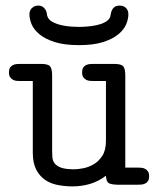

<svg xmlns="http://www.w3.org/2000/svg" viewBox="-20 -659 565 685"><path d="M85 -608Q85 -622 94 -630.5Q103 -639 116 -639Q127 -639 133.5 -634Q140 -629 143 -623Q146 -617 147 -611.5Q148 -606 148 -604Q152 -589 167 -581Q182 -573 200 -569Q218 -565 235 -564Q252 -563 261 -563Q275 -563 292.5 -564.5Q310 -566 326 -569.5Q342 -573 355 -580Q368 -587 373 -598Q374 -601 375 -608Q376 -615 379 -622Q382 -629 388.5 -634Q395 -639 407 -639Q421 -639 429.5 -630.5Q438 -622 438 -608Q438 -591 430 -572Q422 -553 402 -536.5Q382 -520 348 -509Q314 -498 262 -498Q209 -498 175 -509Q141 -520 121 -536.5Q101 -553 93 -572Q85 -591 85 -608ZM12 -400Q12 -412 16 -418Q20 -424 26.5 -427Q33 -430 40 -430.5Q47 -431 53 -431H126Q152 -431 159 -422Q166 -413 166 -390V-120Q166 -108 167 -96.5Q168 -85 175.5 -75.5Q183 -66 199 -60.5Q215 -55 245 -55Q257 -55 276 -58.5Q295 -62 313.5 -72.5Q332 -83 345 -103Q358 -123 358 -157V-370H313Q308 -370 301 -370.5Q294 -371 288 -374Q282 -377 277.5 -383Q273 -389 273 -400Q273 -412 277 -418Q281 -424 287.5 -427Q294 -430 301 -430.5Q308 -431 314 -431H387Q413 -431 420 -422Q427 -413 427 -390V-61H472Q477 -61 484 -60.5Q491 -60 497 -57Q503 -54 507.5 -48Q512 -42 512 -31Q512 -19 508 -13Q504 -7 497.5 -4Q491 -1 484 -0.5Q477 0 471 0H398Q384 0 371.5 -4Q359 -8 358 -32Q330 -11 300 -2.5Q270 6 239 6Q212 6 186 1Q160 -4 140.5 -17.5Q121 -31 109 -54.5Q97 -78 97 -114V-370H52Q47 -370 40 -370.5Q33 -371 27 -374Q21 -377 16.5 -383Q12 -389 12 -400Z"/></svg>

Font: CMU Typewriter Custom
Style: Regular
Weight: 500
Monospace: yes
Version: Version 0.7.0